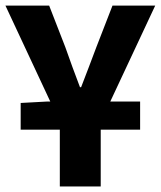

<svg xmlns="http://www.w3.org/2000/svg" viewBox="-27 -672 580 692"><path d="M47.5 -204.6V-300.9L141.8 -306H478V-204.6ZM188.6 0V-232.4L-7.4 -651.8H150.2L208.4 -502.1Q221.2 -465.1 234.1 -430.3Q247 -395.6 261.3 -357.6H265.3Q279.6 -395.6 293.2 -430.3Q306.8 -465.1 320.3 -502.1L378.4 -651.8H532.4L336 -232.4V0Z"/></svg>

Font: Source Sans 3 VF
Style: Regular
Weight: 200
Designer: Paul D. Hunt
Foundry: Adobe
Version: Version 3.046;hotconv 1.0.118;makeotfexe 2.5.65603